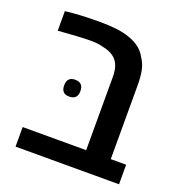

<svg xmlns="http://www.w3.org/2000/svg" viewBox="-119 -741 787 842"><g transform="rotate(20 275.0 -320.5)"><path d="M44.9 0V-91.3H341.3V-433.6Q341.3 -482.9 320.1 -508.3Q298.8 -533.7 256.3 -542Q232.4 -549.3 195.8 -549.3Q169.4 -549.3 133.5 -547.1Q97.7 -544.9 44.9 -541V-632.3Q112.8 -640.6 203.1 -640.6Q250 -640.6 283.9 -636.5Q317.9 -632.3 346.7 -622.1Q404.8 -602.1 428.2 -557.1Q444.3 -533.7 450.2 -504.6Q456.1 -475.6 456.1 -437.5V-91.3H527.8V0ZM190.4 -286.6Q153.3 -286.6 153.3 -325.7Q153.3 -365.2 190.9 -365.2Q229 -365.2 229 -325.7Q229 -286.6 190.4 -286.6Z"/></g></svg>

Font: Open Sans SemiBold
Style: Regular
Weight: 600
Designer: Monotype Design Team
Foundry: Monotype Imaging Inc.
Version: Version 3.003; ttfautohint (v1.8.4)